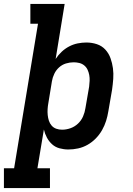

<svg xmlns="http://www.w3.org/2000/svg" viewBox="-58 -755 678 980"><path d="M-38 205V104H14L136 -634H97V-735H272L226 -454Q239 -474 256.5 -490.5Q274 -507 295 -518Q316 -529 338.5 -533.5Q361 -538 383 -538Q411 -538 436.5 -529.5Q462 -521 479.5 -502Q497 -483 506 -458Q515 -433 518.5 -406.5Q522 -380 520 -352.5Q518 -325 514 -297L495 -187Q491 -162 483.5 -138Q476 -114 463 -91Q450 -68 431 -48.5Q412 -29 389 -16Q366 -3 341 2.5Q316 8 291 8Q268 8 246 2Q224 -4 208 -18.5Q192 -33 181.5 -52.5Q171 -72 166 -94L133 104H197V205ZM259 -93Q280 -93 301.5 -100.5Q323 -108 340 -124Q357 -140 366 -161Q375 -182 378 -203L397 -313Q399 -328 399.5 -343Q400 -358 397.5 -372Q395 -386 389 -399Q383 -412 372 -421Q361 -430 347 -433.5Q333 -437 318 -437Q298 -437 278.5 -431Q259 -425 243.5 -411Q228 -397 219 -378Q210 -359 207 -340L189 -230Q186 -214 185 -198.5Q184 -183 185.5 -168Q187 -153 191.5 -139Q196 -125 205.5 -114Q215 -103 229 -98Q243 -93 259 -93Z"/></svg>

Font: Iosevka Slab Extended Oblique
Style: Bold
Weight: 700
Width: 7
Italic angle: -9°
Monospace: yes
Designer: Belleve Invis
Foundry: Belleve Invis
Version: Version 11.1.1; ttfautohint (v1.8.3)